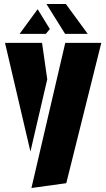

<svg xmlns="http://www.w3.org/2000/svg" viewBox="-20 -789 531 959"><path d="M306 -575H486L311 126L137 150ZM216 -393 132 -32 5 -575H190ZM305 -620 212 -769H309L418 -620ZM168 -743 229 -644 209 -620H78Z"/></svg>

Font: Protest Guerrilla
Style: Regular
Weight: 400
Designer: Octavio Pardo
Foundry: Ashler Design
Version: Version 2.005; ttfautohint (v1.8.4.7-5d5b)